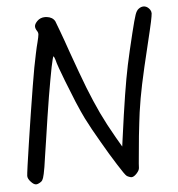

<svg xmlns="http://www.w3.org/2000/svg" viewBox="-51 -759 750 807"><g transform="rotate(-5 323.5 -355.0)"><path d="M451.2 -7.8Q444.3 -12.7 415.5 -58.6Q386.2 -104.5 355.5 -158.2Q338.4 -187.5 323.2 -214.8Q308.1 -242.7 297.4 -263.7Q285.2 -288.1 265.1 -335.4Q245.6 -382.8 228 -428.2Q216.3 -458.5 207.5 -482.9Q198.7 -507.3 196.3 -518.6Q194.8 -524.4 192.4 -529.3Q189.9 -534.7 189 -534.7Q186.5 -534.7 177.2 -490.2Q168 -443.4 155.3 -368.7Q148.9 -328.6 141.6 -282.7Q134.3 -236.3 127.4 -187.5Q121.6 -147.9 117.2 -120.6Q113.3 -92.8 110.4 -74.7Q104.5 -40 100.6 -29.3Q97.2 -19 91.8 -14.6Q86.9 -10.7 80.6 -7.8Q74.2 -4.9 69.8 -4.9Q59.6 -4.9 47.4 -18.6Q35.2 -31.7 35.2 -43.5Q35.2 -48.8 40.5 -87.4Q45.9 -126.5 54.2 -180.7Q58.6 -210 63.5 -241.7Q68.4 -273.4 73.2 -304.7Q83 -365.2 91.3 -417.5Q99.6 -469.2 104.5 -494.1Q109.4 -521.5 116.2 -552.2Q122.6 -583 127 -598.6Q133.3 -623.5 133.8 -631.8Q134.3 -640.1 129.4 -647Q121.6 -658.7 122.6 -668.5Q124 -678.2 134.8 -689Q147.9 -702.1 168 -702.1Q171.4 -702.1 174.8 -701.7Q199.7 -698.7 209.5 -680.7Q211.4 -676.3 226.1 -636.7Q240.7 -597.7 258.3 -546.4Q292 -451.7 315.4 -391.1Q339.4 -330.6 362.8 -280.8Q376 -253.9 389.6 -227.5Q403.8 -201.7 420.4 -171.9Q428.2 -158.7 443.8 -131.8Q444.8 -139.2 446.8 -154.3Q455.1 -215.8 461.9 -262.7Q468.8 -309.1 474.6 -346.7Q485.8 -417 497.1 -471.2Q508.8 -525.9 527.8 -603.5Q542 -661.6 548.3 -679.2Q554.2 -696.3 563 -702.6Q573.2 -710.4 583.5 -710.4Q586.4 -710.4 589.4 -710Q602.5 -707 611.3 -693.8Q615.2 -688 615.7 -679.7Q615.7 -679.2 615.7 -678.7Q615.2 -669.9 609.9 -644Q606.9 -629.4 601.6 -607.4Q596.2 -585.4 588.9 -554.2Q562 -443.8 549.8 -385.3Q537.6 -327.1 529.3 -269Q526.9 -252 523.9 -225.6Q521 -199.2 517.6 -169.9Q513.2 -126 509.8 -86.4Q505.9 -47.4 505.9 -37.1Q505.9 -26.4 493.7 -13.2Q481.4 0 471.7 0Q467.8 0 461.9 -2.4Q455.6 -4.4 451.2 -7.8Z"/></g></svg>

Font: Casuwalt
Style: Regular
Weight: 400
Designer: Walter E Stewart
Version: 0.1